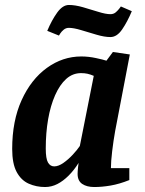

<svg xmlns="http://www.w3.org/2000/svg" viewBox="-20 -742 583 772"><path d="M161 10Q126 10 95.5 -3.5Q65 -17 47 -50.5Q29 -84 29 -143Q29 -256 67 -339.5Q105 -423 168.5 -469Q232 -515 307 -515Q336 -515 366 -508.5Q396 -502 408 -498L434 -533L502 -523L443 -215Q436 -176 431 -134Q426 -92 426 -66H500V-18Q460 -2 425 4Q390 10 359 10Q329 10 310.5 -2.5Q292 -15 292 -43Q292 -47 292.5 -54.5Q293 -62 294 -71Q295 -80 296 -87Q278 -58 256 -36Q234 -14 210.5 -2Q187 10 161 10ZM198 -73Q215 -73 235 -87Q255 -101 273 -120.5Q291 -140 301 -155L357 -437Q343 -443 331.5 -445.5Q320 -448 306 -448Q272 -448 246 -424.5Q220 -401 201.5 -359Q183 -317 173.5 -262.5Q164 -208 164 -145Q164 -104 173 -88.5Q182 -73 198 -73ZM424 -593Q400 -593 368 -602.5Q336 -612 306 -621Q276 -630 257 -630Q245 -630 236 -622.5Q227 -615 222 -607Q217 -599 217 -599L170 -618Q188 -661 210 -691.5Q232 -722 257 -722Q282 -722 313.5 -713Q345 -704 375 -694.5Q405 -685 424 -685Q437 -685 446 -693Q455 -701 460.5 -708.5Q466 -716 466 -716L510 -697Q492 -654 471 -623.5Q450 -593 424 -593Z"/></svg>

Font: Manuale
Style: Italic
Weight: 400
Italic angle: -11°
Designer: Eduardo Tunni / Pablo Cosgaya
Foundry: Eduardo Tunni / Pablo Cosgaya
Version: Version 1.002